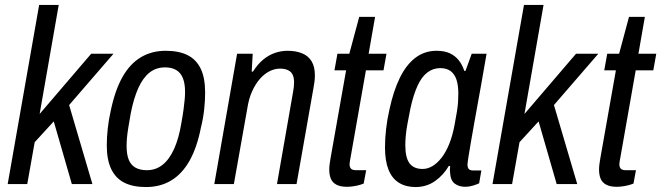

<svg xmlns="http://www.w3.org/2000/svg" viewBox="-20 -743 2669 775"><path d="M11 0 138 -723H217L140 -283L348 -526H438L259 -319L353 0H270L197 -253L120 -169L90 0Z M569 12Q517 12 482 -5.5Q447 -23 429 -60.5Q411 -98 411 -156Q411 -189 415 -225Q419 -261 427 -296Q444 -378 474 -431.5Q504 -485 548 -511.5Q592 -538 649 -538Q702 -538 737 -520.5Q772 -503 790 -466Q808 -429 808 -369Q808 -336 804 -300Q800 -264 791 -228Q775 -147 745 -94Q715 -41 671 -14.5Q627 12 569 12ZM573 -56Q609 -56 636.5 -78Q664 -100 683 -142.5Q702 -185 712 -246Q718 -279 721 -302Q724 -325 725.5 -341.5Q727 -358 727 -372Q727 -406 718 -428Q709 -450 691 -460.5Q673 -471 646 -471Q610 -471 583.5 -450Q557 -429 538.5 -388Q520 -347 508 -287Q502 -253 498 -228.5Q494 -204 492.5 -186.5Q491 -169 491 -154Q491 -119 500 -97.5Q509 -76 527.5 -66Q546 -56 573 -56Z M845 0 937 -526H1000L996 -454H1001Q1020 -484 1042.5 -502.5Q1065 -521 1090 -529.5Q1115 -538 1141 -538Q1174 -538 1199 -528Q1224 -518 1237.5 -496Q1251 -474 1251 -439Q1251 -427 1249.5 -414Q1248 -401 1245 -386L1177 0H1098L1163 -372Q1165 -383 1166 -392Q1167 -401 1167 -410Q1167 -430 1161 -442Q1155 -454 1142 -460Q1129 -466 1110 -466Q1089 -466 1068 -455.5Q1047 -445 1029 -424.5Q1011 -404 997.5 -374Q984 -344 978 -304L924 0Z M1380 11Q1354 11 1338 2.5Q1322 -6 1315.5 -21.5Q1309 -37 1309 -59Q1309 -69 1310.5 -80Q1312 -91 1314 -103L1377 -459H1330L1342 -526H1390L1430 -675H1494L1468 -526H1540L1528 -459H1457L1395 -107Q1394 -102 1392.5 -93.5Q1391 -85 1391 -81Q1391 -68 1397 -62Q1403 -56 1417 -56H1458L1448 -2Q1438 2 1426 5Q1414 8 1402 9.5Q1390 11 1380 11Z M1657 12Q1618 12 1590 -5.5Q1562 -23 1548 -58.5Q1534 -94 1534 -148Q1534 -184 1538.5 -223Q1543 -262 1552 -301Q1568 -376 1594 -429Q1620 -482 1657 -510Q1694 -538 1742 -538Q1774 -538 1795.5 -528Q1817 -518 1831.5 -500Q1846 -482 1854 -457H1859L1884 -526H1944L1922 -400Q1917 -372 1910 -333.5Q1903 -295 1895.5 -253Q1888 -211 1881.5 -173.5Q1875 -136 1871 -110.5Q1867 -85 1867 -79Q1867 -67 1872 -61Q1877 -55 1889 -55H1923L1914 -3Q1903 2 1888 6.5Q1873 11 1858 11Q1833 11 1816 -1.5Q1799 -14 1797 -43Q1796 -49 1796 -56.5Q1796 -64 1797 -72L1792 -74Q1771 -37 1736.5 -12.5Q1702 12 1657 12ZM1686 -61Q1706 -61 1725.5 -72.5Q1745 -84 1762.5 -106.5Q1780 -129 1793.5 -162.5Q1807 -196 1815 -240Q1821 -271 1824.5 -293.5Q1828 -316 1829 -333Q1830 -350 1830 -365Q1830 -399 1822.5 -421.5Q1815 -444 1799 -456Q1783 -468 1757 -468Q1728 -468 1705 -450.5Q1682 -433 1665.5 -397Q1649 -361 1637 -307Q1630 -272 1625 -245Q1620 -218 1618 -196.5Q1616 -175 1616 -157Q1616 -107 1633 -84Q1650 -61 1686 -61Z M1968 0 2095 -723H2174L2097 -283L2305 -526H2395L2216 -319L2310 0H2227L2154 -253L2077 -169L2047 0Z M2469 11Q2443 11 2427 2.5Q2411 -6 2404.5 -21.5Q2398 -37 2398 -59Q2398 -69 2399.5 -80Q2401 -91 2403 -103L2466 -459H2419L2431 -526H2479L2519 -675H2583L2557 -526H2629L2617 -459H2546L2484 -107Q2483 -102 2481.5 -93.5Q2480 -85 2480 -81Q2480 -68 2486 -62Q2492 -56 2506 -56H2547L2537 -2Q2527 2 2515 5Q2503 8 2491 9.5Q2479 11 2469 11Z"/></svg>

Font: Archivo Condensed
Style: Italic
Weight: 400
Width: 3
Italic angle: -10°
Designer: Hector Gatti
Foundry: Omnibus-Type
Version: Version 2.001